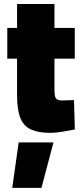

<svg xmlns="http://www.w3.org/2000/svg" viewBox="-20 -640 408 943"><path d="M40.1 282.8 71.7 59.3H242.6L183.7 282.8ZM229.1 12.6Q169.1 12.6 132.7 -3.8Q96.2 -20.2 80 -60.6Q63.7 -101 63.7 -172.5V-351.7H15.8V-502.8H63.7V-620.2H247.5V-502.8H347.3V-351.7H247.5V-202.6Q247.5 -182.6 249.6 -170.4Q251.6 -158.3 259.5 -152.5Q267.4 -146.7 284.6 -146.7Q290.1 -146.7 301.9 -147.2Q313.7 -147.7 325.8 -147.9Q337.8 -148.2 343.4 -148.2L347.7 -4.1Q322.4 1 287.4 6.8Q252.5 12.6 229.1 12.6Z"/></svg>

Font: TitilliumWeb ExtraLight
Style: Regular
Weight: 400
Designer: Mohamed Gaber, Accademia di Belle Arti di Urbino and others
Foundry: Kief Type Foundry, Accademia di Belle Arti di Urbino and others
Version: Version 3.000; ttfautohint (v1.8.2)